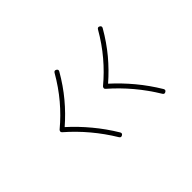

<svg xmlns="http://www.w3.org/2000/svg" viewBox="-65 -641 669 669"><g transform="rotate(-45 269.5 -306.5)"><path d="M450.2 -145.5Q442.9 -141.1 438.5 -148.4Q385.7 -235.4 310.5 -300.8Q307.1 -303.7 307.9 -307.6Q308.6 -311.5 311 -313.5Q348.1 -344.2 380.1 -382.1Q412.1 -419.9 438.5 -465.8Q442.9 -473.1 450.2 -468.8Q457.5 -464.4 453.1 -457Q427.2 -412.1 396.5 -375.2Q365.7 -338.4 329.6 -307.1Q364.7 -275.4 396 -237.8Q427.2 -200.2 453.1 -157.2Q457.5 -149.9 450.2 -145.5ZM236.3 -145.5Q229 -141.1 224.6 -148.4Q171.9 -235.4 96.7 -300.8Q93.3 -303.7 94 -307.6Q94.7 -311.5 97.2 -313.5Q134.3 -344.2 166.3 -382.1Q198.2 -419.9 224.6 -465.8Q229 -473.1 236.3 -468.8Q243.7 -464.4 239.3 -457Q213.4 -412.1 182.6 -375.2Q151.9 -338.4 115.7 -307.1Q150.9 -275.4 182.1 -237.8Q213.4 -200.2 239.3 -157.2Q243.7 -149.9 236.3 -145.5Z"/></g></svg>

Font: Mikhak-FD Thin
Style: Regular
Weight: 100
Designer: Amin Abedi
Version: Version 3.2